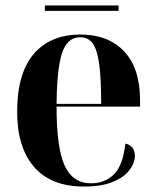

<svg xmlns="http://www.w3.org/2000/svg" viewBox="-20 -676 574 706"><path d="M289 10Q168 10 105.5 -62Q43 -134 43 -265Q43 -406 104 -477.5Q165 -549 276 -549Q378 -549 436.5 -487Q495 -425 495 -307V-284H188Q188 -131 218 -66.5Q248 -2 315 -2Q365 -2 398.5 -34.5Q432 -67 441 -148Q459 -144 467.5 -132Q476 -120 476 -104Q476 -77 456 -50.5Q436 -24 394.5 -7Q353 10 289 10ZM352 -294Q352 -385 345 -438.5Q338 -492 321.5 -515.5Q305 -539 275 -539Q245 -539 226 -515.5Q207 -492 198 -438.5Q189 -385 188 -294ZM145 -636V-656H416V-636Z"/></svg>

Font: Noto Serif Display SemiCondensed
Style: Bold
Weight: 700
Width: 4
Designer: Monotype Design Team
Foundry: Monotype Imaging Inc.
Version: Version 2.009